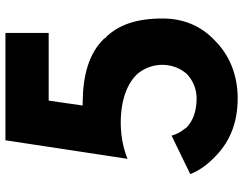

<svg xmlns="http://www.w3.org/2000/svg" viewBox="-114 -758 894 706"><g transform="rotate(-90 333.0 -405.0)"><path d="M214 -170V-171C203 -184 194 -198 187 -221L47 -153L46 -152C56 -126 75 -96 102 -69L109 -62C156 -15 223 22 325 22C412 22 487 -10 540 -65L548 -73C593 -120 618 -181 618 -254C618 -352 594 -415 551 -461L547 -463V-465L543 -470C488 -527 405 -547 310 -548H298L316 -673H564L565 -674V-831L564 -832H171L170 -831L102 -383C128 -394 175 -408 235 -408C320 -408 380 -383 413 -348L415 -346C460 -291 457 -215 415 -166C394 -145 361 -129 325 -129C276 -129 240 -143 215 -168ZM543 -468 544 -467Z"/></g></svg>

Font: Hussar Woodtype
Style: SeBd
Weight: 900
Foundry: Cannot Into Space Fonts
Version: Version 1.07